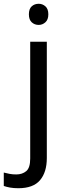

<svg xmlns="http://www.w3.org/2000/svg" viewBox="-75 -757 353 1017"><path d="M78 -681Q78 -710 93 -723.5Q108 -737 130 -737Q150 -737 165.5 -723.5Q181 -710 181 -681Q181 -653 165.5 -639Q150 -625 130 -625Q108 -625 93 -639Q78 -653 78 -681ZM22 240Q-3 240 -22 236.5Q-41 233 -55 228V157Q-40 161 -24 164Q-8 167 11 167Q43 167 64 149.5Q85 132 85 83V-536H173V80Q173 155 137 197.5Q101 240 22 240Z"/></svg>

Font: Noto Sans Inscriptional Pahlavi
Style: Regular
Weight: 400
Designer: Monotype Design Team
Foundry: Monotype Imaging Inc.
Version: Version 2.003; ttfautohint (v1.8.4.7-5d5b)